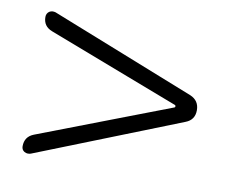

<svg xmlns="http://www.w3.org/2000/svg" viewBox="-54 -634 642 534"><g transform="rotate(10 267.0 -367.5)"><path d="M62.5 -168Q58.6 -167 54.7 -167Q49.8 -167 44.9 -169.9Q37.1 -174.8 37.1 -184.6Q37.1 -211.9 62.5 -221.7L289.1 -308.6L434.6 -364.3Q436.5 -365.2 436.5 -367.7Q436.5 -370.1 434.6 -371.1L289.1 -426.8L62.5 -513.7Q37.1 -523.4 37.1 -549.8Q37.1 -559.6 44.9 -565.4Q49.8 -568.4 54.7 -568.4Q58.6 -568.4 62.5 -567.4L471.7 -405.3Q497.1 -394.5 497.1 -367.2Q497.1 -339.8 471.7 -330.1Z"/></g></svg>

Font: Gen Jyuu Gothic Light
Style: Regular
Weight: 200
Designer: [Source Han Sans]
Ryoko NISHIZUKA  (kana & ideographs); Paul D. Hunt (Latin, Greek & Cyrillic); Wenlong ZHANG  (bopomofo
Version: Version 1.002.20150607